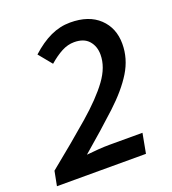

<svg xmlns="http://www.w3.org/2000/svg" viewBox="-133 -741 748 833"><g transform="rotate(-20 241.0 -324.0)"><path d="M-12 0 1 -67Q116 -160 196 -229.5Q276 -299 318.5 -357Q361 -415 361 -472Q361 -511 338.5 -536.5Q316 -562 271 -562Q242 -562 213.5 -547Q185 -532 154 -505L104 -566Q149 -607 193 -627.5Q237 -648 284 -648Q370 -648 418 -602.5Q466 -557 466 -484Q466 -416 429 -355.5Q392 -295 322.5 -230.5Q253 -166 157 -84Q183 -87 212 -89Q241 -91 264 -91H416L399 0Z"/></g></svg>

Font: Source Sans 3 Semibold
Style: Italic
Weight: 600
Italic angle: -11°
Designer: Paul D. Hunt
Foundry: Adobe
Version: Version 3.052;hotconv 1.1.0;makeotfexe 2.6.0